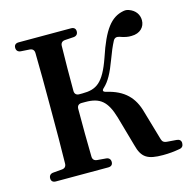

<svg xmlns="http://www.w3.org/2000/svg" viewBox="-112 -870 991 1000"><g transform="rotate(-15 383.0 -370.5)"><path d="M46 -16C46 -1 55 7 71 7H353C369 7 378 -1 378 -16C378 -31 369 -40 354 -41L307 -45C292 -46 283 -55 283 -71C281 -151 281 -234 281 -328C281 -344 290 -353 306 -353H326C405 -353 441 -323 468 -232L514 -70C532 1 563 19 646 19C679 19 707 16 735 11C751 9 758 -1 758 -16C758 -30 749 -38 734 -39L682 -43C668 -44 659 -50 655 -64L609 -222C587 -305 539 -354 445 -376C427 -380 425 -388 439 -400C466 -425 488 -464 513 -532C527 -570 538 -596 552 -623C559 -636 570 -640 585 -635C610 -626 629 -622 648 -623C694 -623 721 -652 721 -688C721 -719 703 -745 669 -757C658 -761 650 -761 639 -759C572 -746 529 -692 482 -550C438 -424 398 -400 323 -400H306C290 -400 281 -409 281 -425C281 -508 281 -588 283 -666C283 -682 292 -691 307 -692L354 -695C369 -696 378 -705 378 -720C378 -735 369 -743 353 -743H71C55 -743 46 -735 46 -720C46 -705 55 -696 70 -695L117 -692C132 -691 141 -682 141 -666C143 -576 143 -484 143 -393V-343C143 -252 143 -160 141 -71C141 -55 132 -46 117 -45L70 -41C55 -40 46 -31 46 -16Z"/></g></svg>

Font: 寒蝉锦书宋Pro Soft
Style: Regular
Weight: 700
Designer: 寒蝉锦书宋{Warren} 思源宋体{Ryoko NISHIZUKA 西塚涼子 (kana & ideographs); Frank Grießhammer (Latin, Greek & Cyrillic); Wenlong ZHANG 
Foundry: Adobe & ChillType
Version: Version 2.000;Glyphs 3.1.1 (3135)